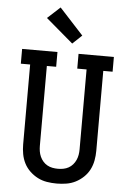

<svg xmlns="http://www.w3.org/2000/svg" viewBox="-64 -1034 728 1088"><g transform="rotate(5 300.0 -490.0)"><path d="M300 8Q272 8 244.5 3.5Q217 -1 192.5 -13.5Q168 -26 147.5 -45.5Q127 -65 114.5 -89.5Q102 -114 97 -141.5Q92 -169 92 -196V-651H39V-735H240V-651H187V-196Q187 -181 189.5 -165.5Q192 -150 198.5 -135.5Q205 -121 215.5 -109Q226 -97 239.5 -89.5Q253 -82 268.5 -79Q284 -76 300 -76Q316 -76 331.5 -79Q347 -82 360.5 -89.5Q374 -97 384.5 -109Q395 -121 401.5 -135.5Q408 -150 410.5 -165.5Q413 -181 413 -196V-651H360V-735H561V-651H508V-196Q508 -169 503 -141.5Q498 -114 485.5 -89.5Q473 -65 452.5 -45.5Q432 -26 407.5 -13.5Q383 -1 355.5 3.5Q328 8 300 8ZM319 -790 164 -922 236 -988 372 -840Z"/></g></svg>

Font: Iosevka Curly Slab MdEx
Style: Regular
Weight: 500
Width: 7
Monospace: yes
Designer: Belleve Invis
Foundry: Belleve Invis
Version: Version 11.1.0; ttfautohint (v1.8.3)